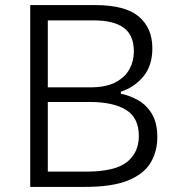

<svg xmlns="http://www.w3.org/2000/svg" viewBox="-20 -733 682 753"><path d="M313 0H98.5V-713H354Q471.5 -713 524.5 -668Q577.5 -623 577.5 -544Q577.5 -475.5 542.2 -433Q507 -390.5 454 -373.5V-365.5Q489 -358.5 522 -339.8Q555 -321 576 -286Q597 -251 597 -195Q597 -140 571.2 -95.8Q545.5 -51.5 483.5 -25.8Q421.5 0 313 0ZM348.5 -653H167.5V-390.5H335Q395.5 -390.5 433 -410.2Q470.5 -430 487.8 -462Q505 -494 505 -531Q505 -595 465.5 -624Q426 -653 348.5 -653ZM167.5 -60H318Q430.5 -60 477.5 -97.2Q524.5 -134.5 524.5 -199.5Q524.5 -271.5 474 -302.2Q423.5 -333 333.5 -333H167.5Z"/></svg>

Font: Heraclito Light
Style: Regular
Weight: 300
Designer: Kostas Bartsokas (font) & Cristiano Sobral (main changes)
Foundry: Kostas Bartsokas (font) & Cristiano Sobral (main changes)
Version: Version 1.00;July 8, 2020;FontCreator 13.0.0.2655 64-bit